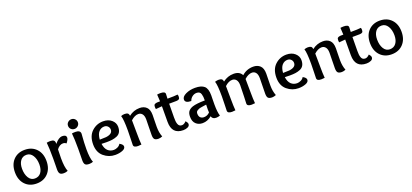

<svg xmlns="http://www.w3.org/2000/svg" viewBox="33 -1653 5695 2653"><g transform="rotate(-20 2880.5 -326.0)"><path d="M393 -225Q393 -305 359.5 -358.5Q326 -412 269 -412Q211 -412 179 -368Q147 -324 147 -251Q147 -170 179.5 -117Q212 -64 269 -64Q328 -64 360.5 -108Q393 -152 393 -225ZM269 10Q165 10 101.5 -57.5Q38 -125 38 -238Q38 -351 101.5 -418Q165 -485 269 -485Q374 -485 438 -418Q502 -351 502 -238Q502 -125 438 -57.5Q374 10 269 10Z M643 -478Q679 -478 694.5 -465Q710 -452 710 -424V-412Q768 -485 823 -485Q881 -485 881 -443Q881 -415 845 -370Q824 -388 798 -388Q747 -388 706 -333Q703 -269 703 -203Q703 -72 730 -9Q703 4 671 4Q628 4 613 -15Q598 -34 598 -76Q598 -88 599 -144Q600 -200 600 -232Q600 -399 591 -473Q620 -478 643 -478Z M1014 -478Q1086 -478 1086 -425Q1086 -419 1083 -384.5Q1080 -350 1077.5 -299Q1075 -248 1075 -202Q1075 -68 1101 -7Q1076 4 1044 4Q1000 4 984.5 -14Q969 -32 969 -75Q969 -91 970 -152.5Q971 -214 971 -247Q971 -392 962 -474Q986 -478 1014 -478ZM1019 -520Q989 -520 968 -540Q947 -560 947 -591Q947 -621 969 -641.5Q991 -662 1021 -662Q1050 -662 1071 -641.5Q1092 -621 1092 -591Q1092 -561 1070 -540.5Q1048 -520 1019 -520Z M1370 -197Q1343 -197 1297 -199Q1307 -128 1342.5 -95Q1378 -62 1430 -62Q1457 -62 1486 -76Q1515 -90 1529 -116Q1578 -90 1578 -60Q1578 -26 1531 -8Q1484 10 1426 10Q1332 10 1258.5 -52Q1185 -114 1185 -231Q1185 -354 1255.5 -419.5Q1326 -485 1422 -485Q1499 -485 1546.5 -443Q1594 -401 1594 -343Q1594 -296 1576.5 -265.5Q1559 -235 1525 -221Q1491 -207 1456 -202Q1421 -197 1370 -197ZM1413 -412Q1366 -412 1333 -376Q1300 -340 1294 -262Q1358 -262 1388 -265Q1485 -277 1485 -341Q1485 -370 1464.5 -391Q1444 -412 1413 -412Z M1800 -429Q1871 -485 1960 -485Q2021 -485 2059 -449Q2097 -413 2097 -333Q2097 -322 2095.5 -255Q2094 -188 2094 -157Q2094 -75 2120 -9Q2089 4 2064 4Q2023 4 2006 -13Q1989 -30 1989 -77Q1989 -129 1991 -202.5Q1993 -276 1993 -304Q1993 -359 1971 -386Q1949 -413 1914 -413Q1861 -413 1804 -361Q1806 -227 1806 -166Q1806 -70 1812 -2Q1785 2 1762 2Q1697 2 1697 -38Q1697 -67 1699.5 -132Q1702 -197 1702 -249Q1702 -415 1683 -467Q1707 -478 1735 -478Q1764 -478 1780 -469Q1796 -460 1800 -429Z M2213 -474Q2222 -475 2258 -475Q2256 -534 2252 -576Q2273 -580 2301 -580Q2370 -580 2370 -543Q2370 -519 2367 -474Q2475 -474 2517 -480Q2523 -469 2523 -449Q2523 -422 2511 -412.5Q2499 -403 2473 -402Q2443 -401 2365 -401Q2363 -307 2363 -198Q2363 -166 2365 -145Q2367 -124 2374 -103Q2381 -82 2395 -71.5Q2409 -61 2431 -61Q2462 -61 2495 -96Q2521 -67 2521 -47Q2521 -18 2491.5 -4Q2462 10 2425 10Q2258 10 2258 -172Q2258 -219 2258.5 -302.5Q2259 -386 2259 -402Q2195 -398 2168 -394Q2164 -405 2164 -427Q2164 -453 2175.5 -462Q2187 -471 2213 -474Z M2839 -143Q2839 -189 2841 -214Q2811 -210 2797.5 -208Q2784 -206 2761 -202Q2738 -198 2727.5 -193Q2717 -188 2705 -181Q2693 -174 2688 -163.5Q2683 -153 2683 -139Q2683 -99 2703 -80Q2723 -61 2754 -61Q2805 -61 2841 -99Q2839 -112 2839 -143ZM2843 -275Q2843 -309 2841.5 -327Q2840 -345 2833.5 -368Q2827 -391 2811.5 -401.5Q2796 -412 2770 -412Q2737 -412 2707.5 -390.5Q2678 -369 2665 -331Q2576 -332 2576 -384Q2576 -427 2636.5 -456Q2697 -485 2774 -485Q2866 -485 2908.5 -447Q2951 -409 2951 -311Q2951 -308 2950 -264Q2949 -220 2949 -178Q2949 -64 2968 -7Q2939 4 2911 4Q2855 4 2844 -42Q2784 10 2709 10Q2651 10 2612.5 -26Q2574 -62 2574 -132Q2574 -188 2598 -215Q2622 -242 2662 -255Q2722 -274 2843 -275Z M3065 -467 3069 -470Q3096 -478 3117 -478Q3146 -478 3162 -469Q3178 -460 3182 -429Q3253 -485 3342 -485Q3429 -485 3462 -421Q3532 -485 3630 -485Q3691 -485 3729.5 -449Q3768 -413 3768 -333Q3768 -330 3766.5 -259.5Q3765 -189 3765 -157Q3765 -75 3791 -9Q3760 4 3734 4Q3693 4 3676 -13Q3659 -30 3659 -77Q3659 -112 3661 -196Q3663 -280 3663 -304Q3663 -359 3641.5 -386Q3620 -413 3585 -413Q3531 -413 3474 -361Q3476 -227 3476 -157Q3476 -67 3482 -2Q3455 2 3433 2Q3367 2 3367 -38Q3367 -55 3371 -137.5Q3375 -220 3375 -304Q3375 -359 3353 -386Q3331 -413 3296 -413Q3241 -413 3186 -361Q3188 -227 3188 -166Q3188 -70 3194 -2Q3167 2 3144 2Q3079 2 3079 -38Q3079 -61 3081.5 -127.5Q3084 -194 3084 -248Q3084 -415 3065 -467Z M4065 -197Q4038 -197 3992 -199Q4002 -128 4037.5 -95Q4073 -62 4125 -62Q4152 -62 4181 -76Q4210 -90 4224 -116Q4273 -90 4273 -60Q4273 -26 4226 -8Q4179 10 4121 10Q4027 10 3953.5 -52Q3880 -114 3880 -231Q3880 -354 3950.5 -419.5Q4021 -485 4117 -485Q4194 -485 4241.5 -443Q4289 -401 4289 -343Q4289 -296 4271.5 -265.5Q4254 -235 4220 -221Q4186 -207 4151 -202Q4116 -197 4065 -197ZM4108 -412Q4061 -412 4028 -376Q3995 -340 3989 -262Q4053 -262 4083 -265Q4180 -277 4180 -341Q4180 -370 4159.5 -391Q4139 -412 4108 -412Z M4495 -429Q4566 -485 4655 -485Q4716 -485 4754 -449Q4792 -413 4792 -333Q4792 -322 4790.5 -255Q4789 -188 4789 -157Q4789 -75 4815 -9Q4784 4 4759 4Q4718 4 4701 -13Q4684 -30 4684 -77Q4684 -129 4686 -202.5Q4688 -276 4688 -304Q4688 -359 4666 -386Q4644 -413 4609 -413Q4556 -413 4499 -361Q4501 -227 4501 -166Q4501 -70 4507 -2Q4480 2 4457 2Q4392 2 4392 -38Q4392 -67 4394.5 -132Q4397 -197 4397 -249Q4397 -415 4378 -467Q4402 -478 4430 -478Q4459 -478 4475 -469Q4491 -460 4495 -429Z M4908 -474Q4917 -475 4953 -475Q4951 -534 4947 -576Q4968 -580 4996 -580Q5065 -580 5065 -543Q5065 -519 5062 -474Q5170 -474 5212 -480Q5218 -469 5218 -449Q5218 -422 5206 -412.5Q5194 -403 5168 -402Q5138 -401 5060 -401Q5058 -307 5058 -198Q5058 -166 5060 -145Q5062 -124 5069 -103Q5076 -82 5090 -71.5Q5104 -61 5126 -61Q5157 -61 5190 -96Q5216 -67 5216 -47Q5216 -18 5186.5 -4Q5157 10 5120 10Q4953 10 4953 -172Q4953 -219 4953.5 -302.5Q4954 -386 4954 -402Q4890 -398 4863 -394Q4859 -405 4859 -427Q4859 -453 4870.5 -462Q4882 -471 4908 -474Z M5614 -225Q5614 -305 5580.5 -358.5Q5547 -412 5490 -412Q5432 -412 5400 -368Q5368 -324 5368 -251Q5368 -170 5400.5 -117Q5433 -64 5490 -64Q5549 -64 5581.5 -108Q5614 -152 5614 -225ZM5490 10Q5386 10 5322.5 -57.5Q5259 -125 5259 -238Q5259 -351 5322.5 -418Q5386 -485 5490 -485Q5595 -485 5659 -418Q5723 -351 5723 -238Q5723 -125 5659 -57.5Q5595 10 5490 10Z"/></g></svg>

Font: Overlock
Style: Bold
Weight: 700
Designer: Dario Muhafara
Foundry: Dario Manuel Muhafara
Version: Version 1.002